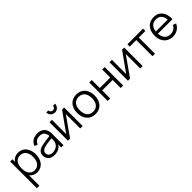

<svg xmlns="http://www.w3.org/2000/svg" viewBox="311 -2319 4130 4130"><g transform="rotate(-45 2375.5 -254.5)"><path d="M329.2 -578.1C245.8 -578.1 182.3 -543.8 141.7 -485.4V-562.5H72.9V250H150V-66.7C190.6 -15.6 250 15.6 326 15.6C483.3 15.6 575 -113.5 575 -282.3C575 -450 483.3 -578.1 329.2 -578.1ZM317.7 -55.2C197.9 -55.2 141.7 -151 141.7 -282.3C141.7 -413.5 199 -507.3 316.7 -507.3C437.5 -507.3 493.8 -409.4 493.8 -282.3C493.8 -154.2 435.4 -55.2 317.7 -55.2Z M1133.3 0V-346.9C1133.3 -379.2 1130.2 -407.3 1122.9 -435.4C1095.8 -527.1 1024 -578.1 915.6 -578.1C793.8 -578.1 707.3 -521.9 679.2 -425L752.1 -402.1C774 -477.1 833.3 -506.3 911.5 -506.3C1002.1 -506.3 1054.2 -454.2 1057.3 -354.2C955.2 -340.6 864.6 -332.3 786.5 -309.4C699 -284.4 658.3 -229.2 658.3 -155.2C658.3 -50 735.4 15.6 842.7 15.6C942.7 15.6 1016.7 -16.7 1064.6 -90.6V0ZM1034.4 -146.9C1001 -84.4 935.4 -50 855.2 -50C782.3 -50 735.4 -90.6 735.4 -154.2C735.4 -205.2 774 -236.5 832.3 -253.1C899 -271.9 965.6 -277.1 1057.3 -287.5C1057.3 -251 1055.2 -189.6 1034.4 -146.9Z M1572.9 -759.4C1572.9 -720.8 1541.7 -688.5 1502.1 -688.5C1463.5 -688.5 1431.3 -720.8 1431.3 -759.4H1367.7C1367.7 -685.4 1428.1 -625 1502.1 -625C1576 -625 1636.5 -685.4 1636.5 -759.4ZM1715.6 -562.5H1652.1L1342.7 -128.1V-562.5H1268.8V0H1333.3L1641.7 -438.5V0H1715.6Z M2096.9 15.6C2263.5 15.6 2363.5 -105.2 2363.5 -282.3C2363.5 -456.3 2264.6 -578.1 2096.9 -578.1C1932.3 -578.1 1830.2 -458.3 1830.2 -282.3C1830.2 -107.3 1929.2 15.6 2096.9 15.6ZM2282.3 -282.3C2282.3 -149 2220.8 -57.3 2096.9 -57.3C1975 -57.3 1911.5 -145.8 1911.5 -282.3C1911.5 -413.5 1970.8 -505.2 2096.9 -505.2C2219.8 -505.2 2282.3 -417.7 2282.3 -282.3Z M2871.9 -562.5V-317.7H2554.2V-562.5H2478.1V0H2554.2V-244.8H2871.9V0H2947.9V-562.5Z M3540.6 -562.5H3477.1L3167.7 -128.1V-562.5H3093.8V0H3158.3L3466.7 -438.5V0H3540.6Z M4115.6 -562.5H3639.6V-491.7H3839.6V0H3915.6V-491.7H4115.6Z M4265.6 -259.4H4708.3C4713.5 -447.9 4627.1 -578.1 4450 -578.1C4283.3 -578.1 4183.3 -457.3 4183.3 -279.2C4183.3 -107.3 4283.3 15.6 4452.1 15.6C4561.5 15.6 4653.1 -39.6 4697.9 -138.5L4626 -165.6C4590.6 -93.8 4529.2 -57.3 4450 -57.3C4334.4 -57.3 4271.9 -136.5 4265.6 -259.4ZM4450 -508.3C4562.5 -509.4 4616.7 -439.6 4628.1 -325H4266.7C4278.1 -434.4 4336.5 -509.4 4450 -508.3Z"/></g></svg>

Font: Manrope3
Style: Regular
Weight: 400
Width: 4
Designer: Mikhail Sharanda
Foundry: Mikhail Sharanda
Version: Version 3.000;PS 003.000;hotconv 1.0.88;makeotf.lib2.5.64775